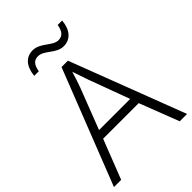

<svg xmlns="http://www.w3.org/2000/svg" viewBox="-260 -1018 1129 1129"><g transform="rotate(-45 304.0 -454.0)"><path d="M131 -794H169C177 -844 198 -860 228 -860C279 -860 315 -794 377 -794C434 -794 471 -836 477 -908H440C432 -858 410 -841 380 -841C332 -841 293 -907 231 -907C174 -907 138 -867 131 -794ZM547 0H608L334 -717H281L0 0H60L156 -246H452ZM339 -556 434 -299H175L274 -555C283 -580 296 -618 306 -653C316 -622 332 -575 339 -556Z"/></g></svg>

Font: Noto Sans Meetei Mayek Light
Style: Regular
Weight: 300
Designer: Monotype Design Team and Neelakash Kshetrimayum
Foundry: Monotype Imaging Inc.
Version: Version 2.002